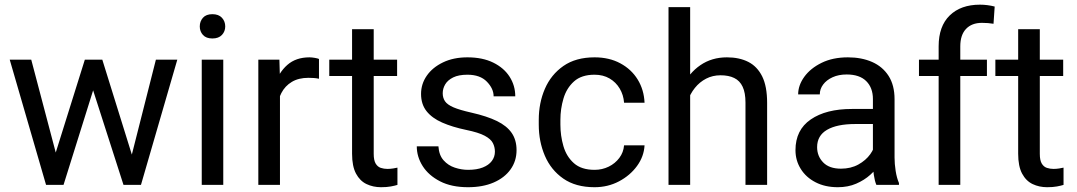

<svg xmlns="http://www.w3.org/2000/svg" viewBox="-20 -780 4542 810"><path d="M337.9 -528.3H397.9L386.2 -441.4L248 0H189.9L202.1 -94.7ZM227.5 -89.8 235.4 0H174.3L21 -528.3H111.8ZM637.7 -528.3H728L574.7 0H514.2L527.3 -92.8ZM544.4 -101.6 559.1 0H501L358.9 -442.4L347.7 -528.3H411.6Z M876 -720.2Q902.3 -720.2 916.3 -705.1Q930.2 -689.9 930.2 -668.5Q930.2 -647.5 916.3 -632.6Q902.3 -617.7 876 -617.7Q849.6 -617.7 836.2 -632.6Q822.8 -647.5 822.8 -668.5Q822.8 -689.9 836.2 -705.1Q849.6 -720.2 876 -720.2ZM921.9 0H831.1V-528.3H921.9Z M1161.1 0H1069.8V-528.3H1158.7L1161.1 -445.3ZM1325.7 -447.8Q1314 -450.2 1304 -450.9Q1293.9 -451.7 1281.2 -451.7Q1239.7 -451.7 1211.2 -434.6Q1182.6 -417.5 1167 -387.5Q1151.4 -357.4 1147.5 -318.8L1121.6 -304.2Q1121.6 -368.2 1138.7 -421.1Q1155.8 -474.1 1192.1 -506.1Q1228.5 -538.1 1285.6 -538.1Q1294.9 -538.1 1307.9 -535.9Q1320.8 -533.7 1325.7 -531.2Z M1655.3 -459.5H1369.1V-528.3H1655.3ZM1556.6 -656.7V-130.9Q1556.6 -103.5 1564.9 -89.8Q1573.2 -76.2 1586.4 -71.8Q1599.6 -67.4 1614.7 -67.4Q1626 -67.4 1638.4 -69.3Q1650.9 -71.3 1656.7 -72.8V0Q1646 3.4 1628.9 6.6Q1611.8 9.8 1587.4 9.8Q1554.2 9.8 1526.4 -3.4Q1498.5 -16.6 1481.9 -47.6Q1465.3 -78.6 1465.3 -131.3V-656.7Z M1954.6 9.8Q1884.8 9.8 1836.4 -15.1Q1788.1 -40 1763.2 -79.3Q1738.3 -118.7 1738.3 -162.6H1829.6Q1832 -125.5 1851.3 -103.8Q1870.6 -82 1898.7 -72.8Q1926.8 -63.5 1954.6 -63.5Q1991.7 -63.5 2016.8 -73.5Q2042 -83.5 2054.9 -100.8Q2067.9 -118.2 2067.9 -140.1Q2067.9 -159.7 2059.3 -176.5Q2050.8 -193.4 2024.9 -207.3Q1999 -221.2 1946.8 -231.9Q1888.2 -244.1 1845.5 -262.9Q1802.7 -281.7 1779.5 -311Q1756.3 -340.3 1756.3 -383.8Q1756.3 -425.8 1780.5 -460.7Q1804.7 -495.6 1848.9 -516.8Q1893.1 -538.1 1952.1 -538.1Q2015.6 -538.1 2060.8 -515.9Q2106 -493.7 2129.9 -456.3Q2153.8 -418.9 2153.8 -373.5H2062.5Q2062.5 -406.2 2033.9 -435.5Q2005.4 -464.8 1952.1 -464.8Q1915 -464.8 1891.8 -453.4Q1868.7 -441.9 1858.2 -424.1Q1847.7 -406.2 1847.7 -386.7Q1847.7 -367.2 1857.4 -352.8Q1867.2 -338.4 1893.3 -327.1Q1919.4 -315.9 1969.2 -304.7Q2034.2 -290 2076.2 -269.5Q2118.2 -249 2138.7 -219.2Q2159.2 -189.5 2159.2 -146.5Q2159.2 -100.6 2133.8 -65.2Q2108.4 -29.8 2062.5 -10Q2016.6 9.8 1954.6 9.8Z M2488.3 9.8Q2408.7 9.8 2356.4 -26.6Q2304.2 -63 2278.6 -123Q2252.9 -183.1 2252.9 -253.9V-274.4Q2252.9 -345.7 2278.8 -405.5Q2304.7 -465.3 2356.9 -501.7Q2409.2 -538.1 2488.3 -538.1Q2550.3 -538.1 2596.9 -512.9Q2643.6 -487.8 2670.2 -444.6Q2696.8 -401.4 2699.2 -346.7H2612.8Q2610.4 -379.4 2594.5 -406.2Q2578.6 -433.1 2551.5 -449Q2524.4 -464.8 2488.3 -464.8Q2433.1 -464.8 2401.6 -436.5Q2370.1 -408.2 2357.2 -364.5Q2344.2 -320.8 2344.2 -274.4V-253.9Q2344.2 -207.5 2356.9 -163.6Q2369.6 -119.6 2401.1 -91.6Q2432.6 -63.5 2488.3 -63.5Q2520.5 -63.5 2547.9 -76.9Q2575.2 -90.3 2592.8 -113.8Q2610.4 -137.2 2612.8 -167H2699.2Q2696.8 -120.1 2667.5 -79.8Q2638.2 -39.6 2591.3 -14.9Q2544.4 9.8 2488.3 9.8Z M2891.6 0H2800.3V-750H2891.6ZM2832 -286.1Q2833 -358.4 2859.9 -415.3Q2886.7 -472.2 2934.8 -505.1Q2982.9 -538.1 3046.9 -538.1Q3099.1 -538.1 3137 -518.8Q3174.8 -499.5 3195.6 -457.5Q3216.3 -415.5 3216.3 -346.2V0H3125V-347.2Q3125 -388.7 3113 -414.1Q3101.1 -439.5 3077.6 -450.9Q3054.2 -462.4 3020 -462.4Q2986.3 -462.4 2959 -448.2Q2931.6 -434.1 2911.6 -409.2Q2891.6 -384.3 2880.9 -352.3Q2870.1 -320.3 2870.1 -284.7Z M3662.6 -362.3Q3662.6 -409.7 3634.5 -437.7Q3606.4 -465.8 3551.8 -465.8Q3518.1 -465.8 3492.4 -454.1Q3466.8 -442.4 3452.6 -423.3Q3438.5 -404.3 3438.5 -381.8H3347.2Q3347.2 -419.9 3373 -455.8Q3398.9 -491.7 3446 -514.9Q3493.2 -538.1 3557.1 -538.1Q3614.7 -538.1 3659.2 -518.6Q3703.6 -499 3728.8 -459.7Q3753.9 -420.4 3753.9 -361.3V-115.2Q3753.9 -88.9 3758.5 -59.1Q3763.2 -29.3 3772.5 -7.8V0H3677.2Q3670.4 -15.6 3666.5 -41.7Q3662.6 -67.9 3662.6 -90.3ZM3678.2 -256.8H3588.4Q3511.2 -256.8 3469.2 -232.4Q3427.2 -208 3427.2 -159.2Q3427.2 -121.1 3452.9 -94.7Q3478.5 -68.4 3527.8 -68.4Q3569.3 -68.4 3601.1 -85.9Q3632.8 -103.5 3651.4 -129.4Q3669.9 -155.3 3671.4 -179.2L3710.4 -135.7Q3707 -115.2 3691.9 -90.3Q3676.8 -65.4 3651.6 -42.7Q3626.5 -20 3592 -5.1Q3557.6 9.8 3514.6 9.8Q3460.9 9.8 3420.7 -11Q3380.4 -31.7 3358.2 -67.4Q3335.9 -103 3335.9 -146.5Q3335.9 -231.9 3400.4 -276.1Q3464.8 -320.3 3573.7 -320.3H3678.2Z M3939.9 0V-584.5Q3939.9 -669.4 3986.6 -714.8Q4033.2 -760.3 4114.3 -760.3Q4129.9 -760.3 4145.5 -758.3Q4161.1 -756.3 4176.3 -752.4L4171.4 -679.7Q4161.1 -681.6 4148.2 -682.6Q4135.3 -683.6 4122.6 -683.6Q4079.6 -683.6 4055.4 -658Q4031.2 -632.3 4031.2 -584.5V0ZM4143.6 -459.5H3856.9V-528.3H4143.6Z M4465.3 -459.5H4179.2V-528.3H4465.3ZM4366.7 -656.7V-130.9Q4366.7 -103.5 4375 -89.8Q4383.3 -76.2 4396.5 -71.8Q4409.7 -67.4 4424.8 -67.4Q4436 -67.4 4448.5 -69.3Q4460.9 -71.3 4466.8 -72.8V0Q4456.1 3.4 4439 6.6Q4421.9 9.8 4397.5 9.8Q4364.3 9.8 4336.4 -3.4Q4308.6 -16.6 4292 -47.6Q4275.4 -78.6 4275.4 -131.3V-656.7Z"/></svg>

Font: Heebo
Style: Regular
Weight: 400
Designer: Oded Ezer
Foundry: Ezer Type House
Version: Version 3.100